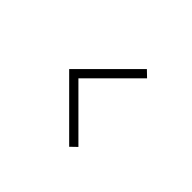

<svg xmlns="http://www.w3.org/2000/svg" viewBox="-104 -718 807 807"><g transform="rotate(45 299.5 -315.0)"><path d="M371 -84 140 -315 371 -546 399 -519 195 -315 399 -111Z"/></g></svg>

Font: Manrope ExtraLight
Style: Regular
Weight: 200
Designer: Mikhail Sharanda
Foundry: Mikhail Sharanda
Version: Version 4.505